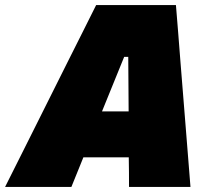

<svg xmlns="http://www.w3.org/2000/svg" viewBox="-61 -733 834 753"><path d="M-41 0Q-11.5 -58.5 20.2 -122Q52 -185.5 81 -243.5L203 -487.5Q234.5 -550.5 261.5 -604Q288.5 -657.5 316 -713H629Q633.5 -657 637.8 -604.8Q642 -552.5 647 -487L667 -238Q671.5 -182 676.5 -119.2Q681.5 -56.5 686 0H445Q445 -28 444.8 -57.5Q444.5 -87 444 -116H266Q254 -86.5 242.2 -57.2Q230.5 -28 219 0ZM426 -510 339 -296H443.5L442 -510Z"/></svg>

Font: Commissioner Black
Style: Italic
Weight: 900
Italic angle: -12°
Designer: Kostas Bartsokas
Foundry: Kostas Bartsokas
Version: Version 1.000; ttfautohint (v1.8.3)